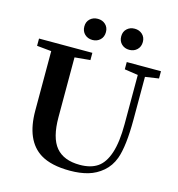

<svg xmlns="http://www.w3.org/2000/svg" viewBox="-124 -965 1005 1085"><g transform="rotate(15 378.5 -422.0)"><path d="M530.3 -733.4Q503.4 -733.4 485.4 -750.5Q467.3 -767.6 467.3 -795.9Q467.3 -823.2 485.4 -840.1Q503.4 -856.9 530.3 -856.9Q557.6 -856.9 575.7 -840.1Q593.8 -823.2 593.8 -795.9Q593.8 -768.1 575.7 -750.7Q557.6 -733.4 530.3 -733.4ZM314.9 -733.4Q287.6 -733.4 269.5 -750.7Q251.5 -768.1 251.5 -795.9Q251.5 -823.2 269.5 -840.1Q287.6 -856.9 314.9 -856.9Q341.8 -856.9 359.9 -840.1Q377.9 -823.2 377.9 -795.9Q377.9 -767.6 359.9 -750.5Q341.8 -733.4 314.9 -733.4ZM383.3 13.2Q273.4 13.2 210.4 -25.4Q106.9 -89.4 106.9 -265.1V-612.3L22 -620.6V-663.1H334V-620.6L243.2 -612.3V-262.7Q243.2 -142.1 288.8 -87.6Q334.5 -33.2 428.7 -33.2Q492.2 -33.2 532 -60.3Q571.8 -87.4 593 -151.6Q614.3 -215.8 614.3 -321.3V-608.9L535.2 -620.6V-663.1H735.4V-620.6L656.2 -608.9V-360.4Q656.2 -202.6 628.9 -127.9Q610.4 -78.1 572.8 -45.9Q535.2 -13.7 488.5 -0.2Q441.9 13.2 383.3 13.2Z"/></g></svg>

Font: Elstob 6pt SemiBold
Style: Regular
Weight: 600
Designer: Peter S. Baker
Version: Version 1.015